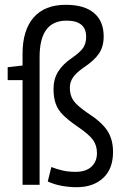

<svg xmlns="http://www.w3.org/2000/svg" viewBox="-20 -770 496 800"><path d="M74 0V-436H12V-490L74 -497V-546Q74 -644 120 -697Q166 -750 254 -750Q331 -750 371.5 -716Q412 -682 412 -618Q412 -576 392.5 -547Q373 -518 328 -488Q299 -468 285 -448.5Q271 -429 271 -404Q271 -374 285 -352.5Q299 -331 344 -300Q402 -263 426.5 -226.5Q451 -190 451 -137Q451 -66 409.5 -28Q368 10 300 10Q267 10 235.5 4Q204 -2 179 -14L194 -74Q217 -65 241 -59.5Q265 -54 295 -54Q338 -54 361 -75.5Q384 -97 384 -132Q384 -164 367.5 -187Q351 -210 304 -242Q266 -268 244 -289.5Q222 -311 212.5 -337Q203 -363 203 -399Q203 -441 222.5 -472Q242 -503 279 -528Q315 -553 327 -571.5Q339 -590 339 -617Q339 -684 257 -684Q145 -684 145 -533V0Z"/></svg>

Font: Georama Condensed
Style: Regular
Weight: 400
Width: 3
Designer: Jean-Baptiste Levee
Foundry: Production Type
Version: Version 1.000